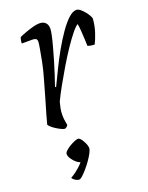

<svg xmlns="http://www.w3.org/2000/svg" viewBox="-141 -573 688 890"><g transform="rotate(-20 203.5 -128.0)"><path d="M112 0Q106 0 95 -5Q84 -10 72 -17.5Q60 -25 51 -33Q42 -41 40 -46Q43 -59 52 -90.5Q61 -122 74 -165.5Q87 -209 100 -257Q110 -291 117 -326.5Q124 -362 128.5 -388.5Q133 -415 133 -422Q133 -433 127 -436.5Q121 -440 110 -440H58Q58 -448 59.5 -456Q61 -464 64 -470Q82 -478 100.5 -484.5Q119 -491 136 -495.5Q153 -500 166 -500Q185 -500 195.5 -489.5Q206 -479 206 -459Q206 -450 201.5 -428.5Q197 -407 189 -377.5Q181 -348 171.5 -315.5Q162 -283 152 -252.5Q142 -222 134 -199L138 -195Q155 -230 175 -271.5Q195 -313 218 -353.5Q241 -394 264 -427Q287 -460 308.5 -480Q330 -500 348 -500Q357 -500 367 -492Q377 -484 386 -473Q395 -462 401 -451.5Q407 -441 407 -435Q404 -400 394.5 -371Q385 -342 374 -320Q365 -320 355.5 -321.5Q346 -323 340 -326Q340 -335 339 -355.5Q338 -376 336.5 -399Q335 -422 332 -436Q321 -430 301.5 -406Q282 -382 258.5 -347Q235 -312 211.5 -272.5Q188 -233 166.5 -194.5Q145 -156 131 -126Q127 -112 124 -96.5Q121 -81 121 -63Q121 -52 122.5 -39.5Q124 -27 127 -13Q125 -10 122.5 -7Q120 -4 112 0ZM94 244Q84 244 74 237.5Q64 231 60 224Q74 216 88.5 205Q103 194 115.5 181.5Q128 169 133 157L129 170Q120 170 108 160.5Q96 151 87 137.5Q78 124 78 113Q78 106 87 97.5Q96 89 108.5 81.5Q121 74 133 69Q145 64 151 64Q158 64 166 74.5Q174 85 180 98.5Q186 112 186 121Q186 131 178 146Q170 161 158 178Q146 195 133 210Q120 225 109.5 234.5Q99 244 94 244Z"/></g></svg>

Font: Texturina Medium 12pt Thin
Style: Italic
Weight: 250
Italic angle: -11°
Version: Version 1.002